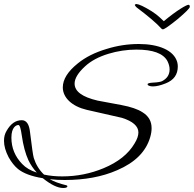

<svg xmlns="http://www.w3.org/2000/svg" viewBox="-37 -845 969 960"><path d="M849 -535C832 -594 756 -625 657 -625C603 -625 549 -617 495 -600C438 -583 390 -559 352 -528C302 -488 277 -448 277 -408C277 -356 324 -313 396 -296L572 -256C627 -239 655 -214 655 -183C655 -167 649 -149 636 -128C605 -75 553 -34 481 -4C416 23 347 37 274 37C241 37 211 34 183 28C159 5 142 -23 132 -55C128 -68 122 -112 113 -185C109 -224 95 -244 72 -244C41 -244 16 -226 -4 -191C-13 -176 -17 -160 -17 -141C-17 -115 -9 -88 6 -59C20 -34 36 -14 53 0C79 21 120 37 177 46C218 79 252 95 279 95C293 95 300 92 300 86C300 85 299 83 296 82H297C259 73 231 62 212 51C236 54 261 55 287 55C386 55 474 39 549 6C638 -32 693 -87 714 -159C719 -176 721 -191 721 -204C721 -239 706 -265 675 -284C652 -299 617 -311 569 -320L451 -342C374 -360 336 -388 336 -427C336 -452 353 -481 388 -513C417 -540 456 -561 505 -576C551 -590 598 -597 645 -597C728 -597 779 -578 800 -540C807 -526 811 -512 811 -498C811 -471 798 -452 773 -439C766 -436 752 -433 729 -432C710 -431 701 -428 701 -424C701 -422 702 -420 703 -419C709 -415 717 -413 728 -413C745 -413 766 -418 791 -428C832 -444 852 -472 852 -513C852 -520 851 -528 849 -535ZM147 18C116 8 92 -6 74 -25C38 -62 20 -106 20 -157C20 -209 44 -220 55 -220C62 -220 67 -202 72 -167C79 -118 90 -77 105 -44C116 -21 130 -1 147 18ZM645 -825C633 -823 636 -818 646 -808C703 -765 745 -730 771 -701L777 -698C786 -699 811 -717 852 -750C892 -784 912 -804 912 -811C912 -818 910 -821 905 -821C896 -821 849 -795 782 -739C770 -749 756 -767 721 -789C684 -812 658 -824 645 -825Z"/></svg>

Font: AlexBrush
Style: Regular
Weight: 400
Designer: Robert E. Leuschke
Foundry: Robert E. Leuschke
Version: Version 1.001